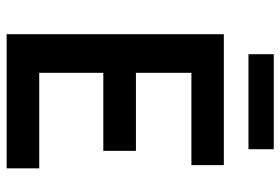

<svg xmlns="http://www.w3.org/2000/svg" viewBox="-153 -691 844 578"><g transform="rotate(90 269.0 -402.0)"><path d="M143.1 -728V-804.2H429.2V-728ZM83 0V-653.8H477.1V-556.2H199.2V-389.2H434.1V-291H199.2V-98.1H486.8V0Z"/></g></svg>

Font: SourceSansPro-Semibold
Style: Regular
Weight: 600
Designer: Paul D. Hunt
Foundry: Adobe Systems Incorporated
Version: Version 2.020;PS 2.0;hotconv 1.0.86;makeotf.lib2.5.63406